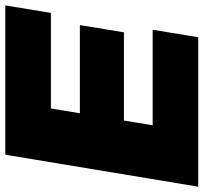

<svg xmlns="http://www.w3.org/2000/svg" viewBox="-58 -726 768 724"><g transform="rotate(90 326.0 -364.0)"><path d="M668 -727.5 547.4 0H-15.6L12.7 -171.9H373L391.1 -281.2H58.6L85.9 -447.3H418.5L436.5 -555.7H76.2L104.5 -727.5Z"/></g></svg>

Font: Inter Display Black
Style: Italic
Weight: 900
Italic angle: -9.39999°
Designer: Rasmus Andersson
Foundry: rsms
Version: Version 4.000;git-a52131595